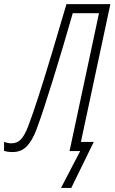

<svg xmlns="http://www.w3.org/2000/svg" viewBox="-89 -734 557 933"><path d="M207.5 179.2 300.8 0H249L392.1 -669.9H264.6Q241.7 -589.4 217 -506.8Q192.4 -424.3 168.7 -347.7Q145 -271 124.3 -208.3Q103.5 -145.5 88.4 -105Q67.9 -50.8 41 -22.9Q14.2 4.9 -28.8 4.9Q-40.5 4.9 -51.3 3.2Q-62 1.5 -69.3 -1V-44.4Q-61.5 -41.5 -52.7 -39.6Q-43.9 -37.6 -33.2 -37.6Q-5.4 -37.6 12.7 -56.9Q30.8 -76.2 47.4 -119.1Q68.4 -173.8 98.4 -266.6Q128.4 -359.4 163.1 -475.1Q197.8 -590.8 233.9 -713.9H447.3L304.2 -44.4H366.7L257.3 179.2Z"/></svg>

Font: Open Sans Condensed Light
Style: Italic
Weight: 300
Width: 3
Italic angle: -12°
Designer: Monotype Design Team
Foundry: Monotype Imaging Inc.
Version: Version 3.000; ttfautohint (v1.8.4)